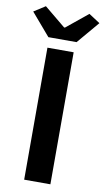

<svg xmlns="http://www.w3.org/2000/svg" viewBox="-125 -1012 579 1060"><g transform="rotate(10 164.5 -482.0)"><path d="M91 0H238V-740H91ZM86 -798H244L350 -923L287 -964L167 -866H162L43 -964L-21 -923Z"/></g></svg>

Font: Kinto Sans
Style: Bold
Weight: 700
Designer: Authors: Ryoko NISHIZUKA  (kana & ideographs); Paul D. Hunt (Latin, Greek & Cyrillic); Wenlong ZHANG  (bopomofo); Sandol
Foundry: Adobe Systems Incorporated, ookami Inc.
Version: Version 0.001